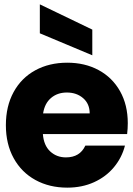

<svg xmlns="http://www.w3.org/2000/svg" viewBox="-20 -854 609 882"><path d="M564 -238H177Q181 -186 210.5 -158.5Q240 -131 283 -131Q347 -131 372 -185H554Q540 -130 503.5 -86Q467 -42 412 -17Q357 8 289 8Q207 8 143 -27Q79 -62 43 -127Q7 -192 7 -279Q7 -366 42.5 -431Q78 -496 142 -531Q206 -566 289 -566Q370 -566 433 -532Q496 -498 531.5 -435Q567 -372 567 -288Q567 -264 564 -238ZM392 -333Q392 -377 362 -403Q332 -429 287 -429Q244 -429 214.5 -404Q185 -379 178 -333ZM404 -718V-600L163 -701V-834Z"/></svg>

Font: Poppins A&M
Style: Bold-A&M
Weight: 700
Designer: Ninad Kale (Devanagari), Jonny Pinhorn (Latin)
Foundry: Indian Type Foundry
Version: 4.004